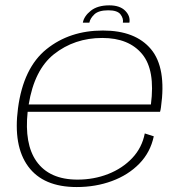

<svg xmlns="http://www.w3.org/2000/svg" viewBox="-20 -712 708 736"><path d="M274 5Q146 5 88 -74Q30 -153 49 -297Q69.5 -452 158.2 -523.5Q247 -595 374.5 -595Q499 -595 558.8 -523.5Q618.5 -452 597 -300.5Q595.5 -289.5 593.5 -283.5H86Q73 -160.5 119.5 -94Q169 -23.5 277 -23.5Q340 -23.5 394.8 -45Q449.5 -66.5 487 -106.2Q524.5 -146 535 -200.5L569.5 -189.5Q556.5 -128 514 -84.5Q471.5 -41 409 -18Q346.5 5 274 5ZM90 -311.5H558.5Q575.5 -443 525.5 -504Q474.5 -566.5 372 -566.5Q265.5 -566.5 186.5 -504Q111.5 -444 90 -311.5ZM399 -691.5Q439.5 -691.5 460 -670.8Q480.5 -650 476 -625H451Q454 -641 442 -656.8Q430 -672.5 395.5 -672.5Q358 -672.5 341.8 -657Q325.5 -641.5 322.5 -625H297.5Q302 -650 328 -670.8Q354 -691.5 399 -691.5Z"/></svg>

Font: Anybody ExtraExpanded ExtraLight
Style: Italic
Weight: 200
Width: 8
Italic angle: -10°
Designer: Tyler Finck
Foundry: Etcetera Type Company
Version: Version 1.010; ttfautohint (v1.8.3) -l 8 -r 50 -G 200 -x 14 